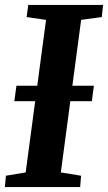

<svg xmlns="http://www.w3.org/2000/svg" viewBox="-24 -763 441 783"><path d="M-4.2 0 0.2 -46.4 80.7 -59.8 163.8 -682 84.7 -693.4 91.1 -743H396.5L391 -693.4L306.9 -682L224.1 -59.8L306.6 -46.4L302.9 0ZM34.5 -350.4 43 -413.3H358.9L350.5 -350.4Z"/></svg>

Font: Merriweather Light
Style: Italic
Weight: 300
Italic angle: -7.8°
Designer: Eben Sorkin
Foundry: Eben Sorkin
Version: Version 2.101